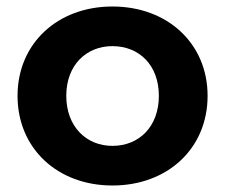

<svg xmlns="http://www.w3.org/2000/svg" viewBox="-20 -564 693 591"><path d="M326 7C496 7 619 -107 619 -269C619 -430 496 -544 326 -544C157 -544 34 -430 34 -269C34 -107 157 7 326 7ZM326 -115C246 -115 184 -174 184 -269C184 -364 246 -422 326 -422C408 -422 469 -364 469 -269C469 -174 408 -115 326 -115Z"/></svg>

Font: Montserrat-Alt1
Style: Bold
Weight: 700
Designer: Differentunic
Foundry: Differentunic
Version: Version 7.222